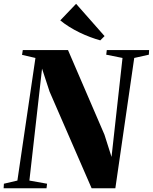

<svg xmlns="http://www.w3.org/2000/svg" viewBox="-42 -1012 822 1032"><path d="M-22.5 0 -21 -24.5 51.5 -41.5 148.5 -700.5 76.5 -717 80.5 -743H323.5L519.5 -288L557.5 -168.5L616.5 -700.5L529 -718L532 -743H759.5L758 -718L679.5 -700.5L578 0H450.5L224.5 -519.5L184 -643L116 -41.5L211 -24.5L208 0ZM497 -795Q471.5 -802 442.8 -812.8Q414 -823.5 385.2 -837.5Q356.5 -851.5 330 -868Q303.5 -884.5 282 -902.5L367 -991.5L520 -818Z"/></svg>

Font: Merriweather 120pt Black
Style: Italic
Weight: 900
Italic angle: -7.8°
Version: Version 2.101